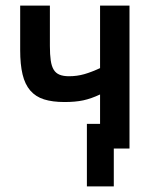

<svg xmlns="http://www.w3.org/2000/svg" viewBox="-20 -546 540 685"><path d="M442 -526V-16H386V119H290V-104H337V-209Q305 -194 277 -188Q249 -182 210 -182Q167 -182 137 -191.5Q107 -201 88 -223Q69 -245 60.5 -280.5Q52 -316 52 -367V-526H158V-382Q158 -351 161 -330.5Q164 -310 171.5 -297.5Q179 -285 192.5 -279.5Q206 -274 226 -274Q255 -274 281 -281.5Q307 -289 337 -303V-526Z"/></svg>

Font: D2Coding
Style: Bold
Weight: 700
Monospace: yes
Designer: Yong-Rak Park; Jeong-Hwan Yoon; Sang-Min Lee;
Foundry: NHN Corporation
Version: Version 1.3.2; Build 20180524